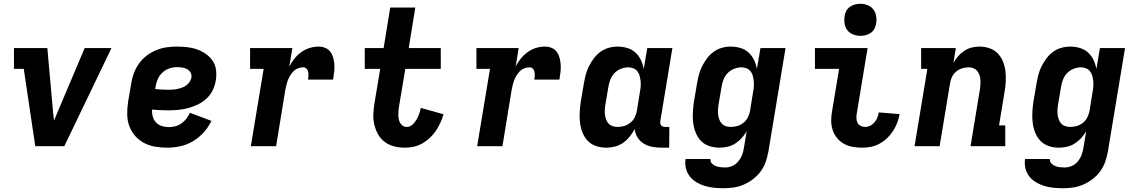

<svg xmlns="http://www.w3.org/2000/svg" viewBox="-20 -775 6040 1018"><path d="M167 0 106 -410H54V-520H231L262 -173Q264 -164 264.5 -154.5Q265 -145 266 -135Q271 -145 274.5 -154.5Q278 -164 282 -173L429 -520H571L321 0Z M866 8Q833 8 801.5 2.5Q770 -3 743 -17.5Q716 -32 696 -55Q676 -78 665.5 -107Q655 -136 654.5 -168.5Q654 -201 659 -234L676 -334Q680 -361 690 -387.5Q700 -414 717 -438Q734 -462 757.5 -480Q781 -498 808 -509Q835 -520 862.5 -524Q890 -528 917 -528Q945 -528 972.5 -525Q1000 -522 1025 -513Q1050 -504 1071.5 -489Q1093 -474 1107.5 -452.5Q1122 -431 1125.5 -403.5Q1129 -376 1124 -348Q1120 -322 1108 -297Q1096 -272 1075 -252.5Q1054 -233 1029 -221Q1004 -209 978 -202Q952 -195 925.5 -192.5Q899 -190 873 -190Q851 -190 829 -191Q807 -192 786 -194Q785 -175 790 -157Q795 -139 807 -126Q819 -113 837.5 -107Q856 -101 875 -101Q892 -101 909.5 -105.5Q927 -110 942 -120.5Q957 -131 968.5 -146Q980 -161 987 -177L1101 -134Q1086 -102 1060.5 -73.5Q1035 -45 1003 -26Q971 -7 935.5 0.5Q900 8 866 8ZM873 -299Q885 -299 897.5 -300Q910 -301 921.5 -303.5Q933 -306 945.5 -310.5Q958 -315 968 -322.5Q978 -330 985.5 -341Q993 -352 995 -364Q997 -379 990 -391Q983 -403 971 -409Q959 -415 945 -417Q931 -419 917 -419Q897 -419 877 -412Q857 -405 841 -390Q825 -375 816.5 -355.5Q808 -336 805 -316L803 -303Q821 -301 838 -300Q855 -299 873 -299Z M1310 0 1378 -410H1306V-520H1530L1514 -422Q1525 -444 1541 -464Q1557 -484 1578 -499Q1599 -514 1622.5 -521Q1646 -528 1670 -528Q1689 -528 1706 -520.5Q1723 -513 1733 -498.5Q1743 -484 1747.5 -466Q1752 -448 1753 -429Q1754 -410 1751.5 -391Q1749 -372 1746 -353H1613Q1615 -363 1615.5 -373.5Q1616 -384 1614 -394Q1612 -404 1605 -411Q1598 -418 1587 -418Q1574 -418 1560.5 -413Q1547 -408 1537 -398Q1527 -388 1519.5 -376Q1512 -364 1507 -351.5Q1502 -339 1499 -326Q1496 -313 1493 -300L1444 0Z M2127 8Q2097 8 2069.5 1Q2042 -6 2020 -22.5Q1998 -39 1984.5 -63Q1971 -87 1964.5 -115Q1958 -143 1959.5 -172Q1961 -201 1966 -231L1996 -410H1914V-520H2014L2049 -735H2182L2147 -520H2317V-410H2129L2096 -213Q2094 -201 2093 -189.5Q2092 -178 2092 -166.5Q2092 -155 2094 -144Q2096 -133 2101.5 -123.5Q2107 -114 2116 -108Q2125 -102 2137 -102Q2153 -102 2166.5 -114Q2180 -126 2188.5 -141Q2197 -156 2202.5 -171.5Q2208 -187 2211 -203L2332 -169Q2325 -147 2315 -124.5Q2305 -102 2291 -81.5Q2277 -61 2258.5 -43.5Q2240 -26 2218.5 -14Q2197 -2 2173.5 3Q2150 8 2127 8Z M2510 0 2578 -410H2506V-520H2730L2714 -422Q2725 -444 2741 -464Q2757 -484 2778 -499Q2799 -514 2822.5 -521Q2846 -528 2870 -528Q2889 -528 2906 -520.5Q2923 -513 2933 -498.5Q2943 -484 2947.5 -466Q2952 -448 2953 -429Q2954 -410 2951.5 -391Q2949 -372 2946 -353H2813Q2815 -363 2815.5 -373.5Q2816 -384 2814 -394Q2812 -404 2805 -411Q2798 -418 2787 -418Q2774 -418 2760.5 -413Q2747 -408 2737 -398Q2727 -388 2719.5 -376Q2712 -364 2707 -351.5Q2702 -339 2699 -326Q2696 -313 2693 -300L2644 0Z M3196 8Q3167 8 3141 -0.5Q3115 -9 3097 -27.5Q3079 -46 3069 -71Q3059 -96 3055.5 -123Q3052 -150 3053.5 -178Q3055 -206 3059 -234L3076 -334Q3080 -357 3086 -380Q3092 -403 3103 -424.5Q3114 -446 3129 -466Q3144 -486 3164 -500.5Q3184 -515 3207.5 -521.5Q3231 -528 3254 -528Q3281 -528 3306 -520.5Q3331 -513 3349 -496.5Q3367 -480 3378 -457Q3389 -434 3393 -409L3412 -520H3545L3481 -133Q3480 -127 3481 -121Q3482 -115 3485.5 -110.5Q3489 -106 3495 -104Q3501 -102 3507 -102H3529L3528 8H3488Q3462 8 3438 3.5Q3414 -1 3393.5 -13.5Q3373 -26 3360.5 -46Q3348 -66 3345 -91Q3334 -70 3319 -51Q3304 -32 3284 -18Q3264 -4 3241 2Q3218 8 3196 8ZM3254 -102Q3272 -102 3289.5 -107Q3307 -112 3322 -124Q3337 -136 3345.5 -153.5Q3354 -171 3357 -188L3373 -288Q3376 -303 3377 -317Q3378 -331 3376.5 -345Q3375 -359 3371.5 -372.5Q3368 -386 3360 -396.5Q3352 -407 3339 -412.5Q3326 -418 3312 -418Q3293 -418 3273 -410.5Q3253 -403 3238.5 -388Q3224 -373 3216.5 -354Q3209 -335 3206 -316L3189 -216Q3187 -203 3186.5 -189.5Q3186 -176 3188 -163.5Q3190 -151 3194.5 -139.5Q3199 -128 3207.5 -119Q3216 -110 3228.5 -106Q3241 -102 3254 -102Z M3816 223Q3791 223 3766 220.5Q3741 218 3717.5 211Q3694 204 3673 191.5Q3652 179 3637.5 160.5Q3623 142 3617 118Q3611 94 3615 68H3747Q3745 81 3754 91Q3763 101 3775 105.5Q3787 110 3799.5 111.5Q3812 113 3825 113Q3844 113 3862.5 105Q3881 97 3894 81.5Q3907 66 3914 48Q3921 30 3924 11L3939 -79Q3928 -60 3912.5 -43Q3897 -26 3878 -14Q3859 -2 3837.5 3Q3816 8 3796 8Q3767 8 3741 -0.5Q3715 -9 3697 -27.5Q3679 -46 3669 -71Q3659 -96 3655.5 -123Q3652 -150 3653.5 -178Q3655 -206 3659 -234L3676 -334Q3680 -357 3686 -380Q3692 -403 3703 -424.5Q3714 -446 3729 -466Q3744 -486 3764 -500.5Q3784 -515 3807.5 -521.5Q3831 -528 3854 -528Q3881 -528 3906 -520.5Q3931 -513 3949 -496.5Q3967 -480 3978 -457Q3989 -434 3993 -409L4012 -520H4145L4054 29Q4049 56 4040 82.5Q4031 109 4014 132.5Q3997 156 3973.5 174Q3950 192 3924 203.5Q3898 215 3870.5 219Q3843 223 3816 223ZM3854 -102Q3872 -102 3889.5 -107Q3907 -112 3922 -124Q3937 -136 3945.5 -153.5Q3954 -171 3957 -188L3973 -288Q3976 -303 3977 -317Q3978 -331 3976.5 -345Q3975 -359 3971.5 -372.5Q3968 -386 3960 -396.5Q3952 -407 3939 -412.5Q3926 -418 3912 -418Q3893 -418 3873 -410.5Q3853 -403 3838.5 -388Q3824 -373 3816.5 -354Q3809 -335 3806 -316L3789 -216Q3787 -203 3786.5 -189.5Q3786 -176 3788 -163.5Q3790 -151 3794.5 -139.5Q3799 -128 3807.5 -119Q3816 -110 3828.5 -106Q3841 -102 3854 -102Z M4551 8Q4525 8 4500 3.5Q4475 -1 4454 -13Q4433 -25 4417.5 -44Q4402 -63 4394.5 -86.5Q4387 -110 4387 -135.5Q4387 -161 4392 -187L4429 -410H4301V-520H4580L4522 -169Q4520 -157 4521 -144.5Q4522 -132 4527.5 -122Q4533 -112 4544.5 -107Q4556 -102 4568 -102Q4582 -102 4595 -109Q4608 -116 4617.5 -127.5Q4627 -139 4632 -152Q4637 -165 4639 -179L4750 -170Q4746 -147 4737 -124Q4728 -101 4715 -80.5Q4702 -60 4683.5 -42.5Q4665 -25 4643 -13Q4621 -1 4597.5 3.5Q4574 8 4551 8ZM4542 -585Q4522 -585 4503 -592.5Q4484 -600 4472.5 -615Q4461 -630 4458 -650Q4455 -670 4458 -690Q4460 -705 4467.5 -718Q4475 -731 4487.5 -739.5Q4500 -748 4514 -751.5Q4528 -755 4542 -755Q4562 -755 4580.5 -747.5Q4599 -740 4610.5 -725Q4622 -710 4625.5 -690Q4629 -670 4625 -650Q4623 -635 4616 -622Q4609 -609 4596.5 -600.5Q4584 -592 4570 -588.5Q4556 -585 4542 -585Z M4829 0 4897 -410H4864V-520H5048L5035 -442Q5046 -461 5060.5 -477.5Q5075 -494 5093.5 -506Q5112 -518 5132.5 -523Q5153 -528 5173 -528Q5201 -528 5227 -519Q5253 -510 5270.5 -491.5Q5288 -473 5298 -448Q5308 -423 5311 -396.5Q5314 -370 5312.5 -342Q5311 -314 5306 -286L5277 -110H5310V0H5126L5176 -304Q5178 -317 5178.5 -330Q5179 -343 5178 -355.5Q5177 -368 5172.5 -379.5Q5168 -391 5160 -400Q5152 -409 5140.5 -413.5Q5129 -418 5116 -418Q5099 -418 5081 -412.5Q5063 -407 5049 -395Q5035 -383 5027 -366Q5019 -349 5017 -332L4962 0Z M5616 223Q5591 223 5566 220.5Q5541 218 5517.5 211Q5494 204 5473 191.5Q5452 179 5437.5 160.5Q5423 142 5417 118Q5411 94 5415 68H5547Q5545 81 5554 91Q5563 101 5575 105.5Q5587 110 5599.5 111.5Q5612 113 5625 113Q5644 113 5662.5 105Q5681 97 5694 81.5Q5707 66 5714 48Q5721 30 5724 11L5739 -79Q5728 -60 5712.5 -43Q5697 -26 5678 -14Q5659 -2 5637.5 3Q5616 8 5596 8Q5567 8 5541 -0.5Q5515 -9 5497 -27.5Q5479 -46 5469 -71Q5459 -96 5455.5 -123Q5452 -150 5453.5 -178Q5455 -206 5459 -234L5476 -334Q5480 -357 5486 -380Q5492 -403 5503 -424.5Q5514 -446 5529 -466Q5544 -486 5564 -500.5Q5584 -515 5607.5 -521.5Q5631 -528 5654 -528Q5681 -528 5706 -520.5Q5731 -513 5749 -496.5Q5767 -480 5778 -457Q5789 -434 5793 -409L5812 -520H5945L5854 29Q5849 56 5840 82.5Q5831 109 5814 132.5Q5797 156 5773.5 174Q5750 192 5724 203.5Q5698 215 5670.5 219Q5643 223 5616 223ZM5654 -102Q5672 -102 5689.5 -107Q5707 -112 5722 -124Q5737 -136 5745.5 -153.5Q5754 -171 5757 -188L5773 -288Q5776 -303 5777 -317Q5778 -331 5776.5 -345Q5775 -359 5771.5 -372.5Q5768 -386 5760 -396.5Q5752 -407 5739 -412.5Q5726 -418 5712 -418Q5693 -418 5673 -410.5Q5653 -403 5638.5 -388Q5624 -373 5616.5 -354Q5609 -335 5606 -316L5589 -216Q5587 -203 5586.5 -189.5Q5586 -176 5588 -163.5Q5590 -151 5594.5 -139.5Q5599 -128 5607.5 -119Q5616 -110 5628.5 -106Q5641 -102 5654 -102Z"/></svg>

Font: Iosevka HT Extrabold Extended
Style: Italic
Weight: 800
Width: 7
Italic angle: -9°
Monospace: yes
Designer: Belleve Invis
Foundry: Belleve Invis
Version: Version 32.3.0; ttfautohint (v1.8.4)